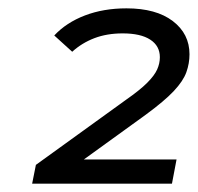

<svg xmlns="http://www.w3.org/2000/svg" viewBox="-20 -767 474 460"><path d="M57 -327 66 -372 282 -528Q315 -551 332.5 -568.5Q350 -586 356.5 -600.5Q363 -615 363 -630Q363 -657 340 -672Q317 -687 274 -687Q236 -687 206 -675.5Q176 -664 153 -643L110 -682Q139 -713 183.5 -730Q228 -747 283 -747Q354 -747 394 -716.5Q434 -686 434 -637Q434 -615 426.5 -594Q419 -573 396.5 -549Q374 -525 329 -492L145 -359L126 -385H403L392 -327Z"/></svg>

Font: Montserrat Thin Medium
Style: Italic
Weight: 500
Italic angle: -11.3°
Version: Version 9.000